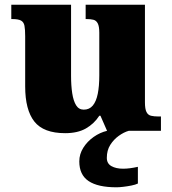

<svg xmlns="http://www.w3.org/2000/svg" viewBox="-20 -556 731 816"><path d="M257 10Q165 10 126 -39.5Q87 -89 87 -189V-402Q87 -431 84 -446.5Q81 -462 69.5 -468.5Q58 -475 32 -475H28V-536H282V-234Q282 -192 287 -159.5Q292 -127 303.5 -108.5Q315 -90 336 -90Q360 -90 374.5 -107.5Q389 -125 395.5 -157.5Q402 -190 402 -235V-417Q402 -444 395.5 -456.5Q389 -469 377 -472Q365 -475 348 -475H344V-536H596V-121Q596 -93 602.5 -80Q609 -67 622 -64Q635 -61 652 -61H664V0H435L407 -64H402Q380 -30 345 -10Q310 10 257 10ZM475 240Q396 240 356.5 213.5Q317 187 317 130Q317 99 334 72Q351 45 378 26Q405 7 435 0H527Q506 6 484.5 21.5Q463 37 448.5 60Q434 83 434 115Q434 139 453.5 150Q473 161 503 161Q517 161 532.5 159Q548 157 566 153V224Q556 229 538.5 232.5Q521 236 503.5 238Q486 240 475 240Z"/></svg>

Font: Noto Serif Khmer Black
Style: Regular
Weight: 900
Version: Version 2.003